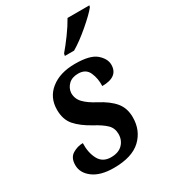

<svg xmlns="http://www.w3.org/2000/svg" viewBox="-188 -864 869 973"><g transform="rotate(-30 246.0 -378.0)"><path d="M188 10Q295 10 347 -39Q399 -88 399 -165Q399 -218 370 -253.5Q341 -289 282 -320Q236 -344 212.5 -369Q189 -394 190 -428Q192 -455 212.5 -475Q233 -495 269 -495Q314 -495 330 -458.5Q346 -422 344 -379Q438 -379 438 -450Q438 -485 403 -515.5Q368 -546 280 -546Q192 -546 138.5 -503.5Q85 -461 85 -389Q85 -332 115.5 -297Q146 -262 204 -230Q249 -206 271.5 -184Q294 -162 294 -128Q294 -92 270.5 -68Q247 -44 203 -44Q154 -44 133 -83.5Q112 -123 114 -178Q82 -178 53.5 -160.5Q25 -143 25 -100Q25 -54 68 -22Q111 10 188 10ZM256 -606H310Q355 -632 411 -680Q467 -728 489 -756L492 -766H364Q344 -730 314 -689Q284 -648 259 -619Z"/></g></svg>

Font: Noto Serif SemiCondensed Semi
Style: Italic
Weight: 600
Width: 4
Italic angle: -12°
Designer: Monotype Design Team
Foundry: Monotype Imaging Inc.
Version: Version 1.901